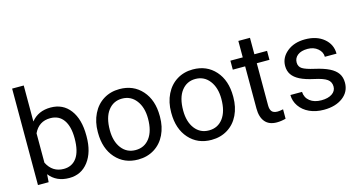

<svg xmlns="http://www.w3.org/2000/svg" viewBox="-80 -1091 2703 1442"><g transform="rotate(-15 1272.0 -370.0)"><path d="M515.6 -258.3Q515.6 -137.2 460 -63.7Q404.3 9.8 310.5 9.8Q210.4 9.8 155.8 -61L151.4 0H68.4V-750H158.7V-470.2Q213.4 -538.1 309.6 -538.1Q405.8 -538.1 460.7 -465.3Q515.6 -392.6 515.6 -266.1ZM425.3 -268.6Q425.3 -360.8 389.6 -411.1Q354 -461.4 287.1 -461.4Q197.8 -461.4 158.7 -378.4V-149.9Q200.2 -66.9 288.1 -66.9Q353 -66.9 389.2 -117.2Q425.3 -167.5 425.3 -268.6Z M605.5 -269Q605.5 -346.7 636 -408.7Q666.5 -470.7 720.9 -504.4Q775.4 -538.1 845.2 -538.1Q953.1 -538.1 1019.8 -463.4Q1086.4 -388.7 1086.4 -264.6V-258.3Q1086.4 -181.2 1056.9 -119.9Q1027.3 -58.6 972.4 -24.4Q917.5 9.8 846.2 9.8Q738.8 9.8 672.1 -64.9Q605.5 -139.6 605.5 -262.7ZM696.3 -258.3Q696.3 -170.4 737.1 -117.2Q777.8 -64 846.2 -64Q915 -64 955.6 -117.9Q996.1 -171.9 996.1 -269Q996.1 -356 954.8 -409.9Q913.6 -463.9 845.2 -463.9Q778.3 -463.9 737.3 -410.6Q696.3 -357.4 696.3 -258.3Z M1175.8 -269Q1175.8 -346.7 1206.3 -408.7Q1236.8 -470.7 1291.3 -504.4Q1345.7 -538.1 1415.5 -538.1Q1523.4 -538.1 1590.1 -463.4Q1656.7 -388.7 1656.7 -264.6V-258.3Q1656.7 -181.2 1627.2 -119.9Q1597.7 -58.6 1542.7 -24.4Q1487.8 9.8 1416.5 9.8Q1309.1 9.8 1242.4 -64.9Q1175.8 -139.6 1175.8 -262.7ZM1266.6 -258.3Q1266.6 -170.4 1307.4 -117.2Q1348.1 -64 1416.5 -64Q1485.4 -64 1525.9 -117.9Q1566.4 -171.9 1566.4 -269Q1566.4 -356 1525.1 -409.9Q1483.9 -463.9 1415.5 -463.9Q1348.6 -463.9 1307.6 -410.6Q1266.6 -357.4 1266.6 -258.3Z M1892.6 -656.2V-528.3H1991.2V-458.5H1892.6V-130.9Q1892.6 -99.1 1905.8 -83.3Q1918.9 -67.4 1950.7 -67.4Q1966.3 -67.4 1993.7 -73.2V0Q1958 9.8 1924.3 9.8Q1863.8 9.8 1833 -26.9Q1802.2 -63.5 1802.2 -130.9V-458.5H1706.1V-528.3H1802.2V-656.2Z M2404.3 -140.1Q2404.3 -176.8 2376.7 -197Q2349.1 -217.3 2280.5 -231.9Q2211.9 -246.6 2171.6 -267.1Q2131.3 -287.6 2112.1 -315.9Q2092.8 -344.2 2092.8 -383.3Q2092.8 -448.2 2147.7 -493.2Q2202.6 -538.1 2288.1 -538.1Q2377.9 -538.1 2433.8 -491.7Q2489.7 -445.3 2489.7 -373H2398.9Q2398.9 -410.2 2367.4 -437Q2335.9 -463.9 2288.1 -463.9Q2238.8 -463.9 2210.9 -442.4Q2183.1 -420.9 2183.1 -386.2Q2183.1 -353.5 2209 -336.9Q2234.9 -320.3 2302.5 -305.2Q2370.1 -290 2412.1 -269Q2454.1 -248 2474.4 -218.5Q2494.6 -189 2494.6 -146.5Q2494.6 -75.7 2438 -33Q2381.3 9.8 2291 9.8Q2227.5 9.8 2178.7 -12.7Q2129.9 -35.2 2102.3 -75.4Q2074.7 -115.7 2074.7 -162.6H2165Q2167.5 -117.2 2201.4 -90.6Q2235.4 -64 2291 -64Q2342.3 -64 2373.3 -84.7Q2404.3 -105.5 2404.3 -140.1Z"/></g></svg>

Font: RobotoInd
Style: Regular
Weight: 400
Designer: Google
Version: Version 2.001101; 2014